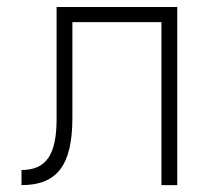

<svg xmlns="http://www.w3.org/2000/svg" viewBox="-20 -538 626 558"><path d="M42.5 0C146.5 0 190.4 -58.6 190.4 -195.8V-473.6H449.2V0H495.1V-517.6H144.5V-192.4C144.5 -88.4 114.3 -43.9 42.5 -43.9Z"/></svg>

Font: Cascadia Code PL ExtraLight
Style: Regular
Weight: 200
Monospace: yes
Designer: Aaron Bell
Foundry: Saja Typeworks
Version: Version 2404.023